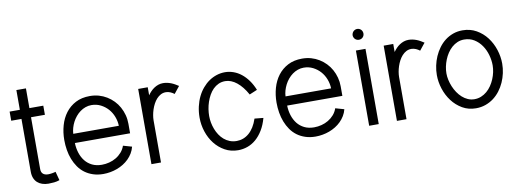

<svg xmlns="http://www.w3.org/2000/svg" viewBox="-54 -949 3434 1264"><g transform="rotate(-10 1662.5 -317.0)"><path d="M245.6 -60.1Q240.2 -58.6 234.1 -57.1Q228 -55.7 221.7 -54.7Q215.3 -53.7 208.7 -53Q202.1 -52.2 196.3 -52.2Q185.5 -52.2 176.8 -54.7Q168 -57.1 161.9 -62.3Q155.8 -67.4 152.3 -75.4Q148.9 -83.5 148.9 -95.2V-441.9H241.7V-502.9H148.9V-634.8H85V-502.9H16.6V-441.9H85V-88.4Q85 -64.5 92.3 -46.4Q99.6 -28.3 113 -16.1Q126.5 -3.9 145.3 2.4Q164.1 8.8 187 8.8Q205.6 8.8 224.4 6.8Q243.2 4.9 261.2 -1.5Z M712.4 -152.3Q704.1 -127.9 687.7 -109.4Q671.4 -90.8 650.1 -78.1Q628.9 -65.4 604.2 -59.1Q579.6 -52.7 554.7 -52.7Q517.6 -52.7 489.7 -66.4Q461.9 -80.1 443.4 -103.5Q424.8 -127 414.8 -158.2Q404.8 -189.5 403.8 -224.6H772.9V-288.1Q772.9 -318.8 765.4 -347.2Q757.8 -375.5 744.1 -400.4Q730.5 -425.3 710.7 -445.8Q690.9 -466.3 666.5 -481.2Q642.1 -496.1 613.8 -504.2Q585.4 -512.2 553.7 -512.2Q499 -512.2 458.7 -491.2Q418.5 -470.2 391.6 -434.8Q364.7 -399.4 351.6 -353Q338.4 -306.6 338.4 -255.9Q338.4 -221.7 343.8 -189Q349.1 -156.2 360.6 -126.7Q372.1 -97.2 389.4 -72.3Q406.7 -47.4 430.7 -29.5Q454.6 -11.7 485.4 -1.5Q516.1 8.8 553.7 8.8Q577.1 8.8 600.6 4.6Q624 0.5 646.2 -7.8Q668.5 -16.1 688.2 -28.3Q708 -40.5 724.4 -56.6Q740.7 -72.8 752.7 -92.5Q764.6 -112.3 770.5 -135.7ZM403.8 -286.1Q404.8 -305.7 410.4 -325.2Q416 -344.7 425.5 -363.3Q435.1 -381.8 448.5 -397.9Q461.9 -414.1 478.3 -426Q494.6 -438 513.7 -444.8Q532.7 -451.7 553.7 -451.7Q587.4 -451.7 615.5 -437.5Q643.6 -423.3 664.1 -400.4Q684.6 -377.4 696 -347.7Q707.5 -317.9 708.5 -286.1Z M1144.5 -475.6Q1132.8 -483.4 1120.6 -490.2Q1108.4 -497.1 1095.7 -502Q1083 -506.8 1069.8 -509.5Q1056.6 -512.2 1043 -512.2Q1026.4 -512.2 1011.5 -507.1Q996.6 -502 983.6 -493.4Q970.7 -484.9 959.7 -473.4Q948.7 -461.9 939.9 -449.2V-502.9H876V0H939.9V-281.7Q939.9 -297.4 943.1 -315.9Q946.3 -334.5 952.4 -353Q958.5 -371.6 967.8 -389.2Q977.1 -406.7 989.5 -420.4Q1002 -434.1 1017.3 -442.1Q1032.7 -450.2 1051.8 -450.2Q1059.1 -450.2 1066.7 -448.5Q1074.2 -446.8 1081.3 -443.8Q1088.4 -440.9 1094.7 -437Q1101.1 -433.1 1106.9 -428.7Z M1654.8 -171.9 1596.2 -177.7Q1585.9 -146.5 1571.3 -123Q1556.6 -99.6 1538.6 -84Q1520.5 -68.4 1499.5 -60.5Q1478.5 -52.7 1456.1 -52.7Q1430.7 -52.7 1409.7 -61Q1388.7 -69.3 1371.8 -83.7Q1355 -98.1 1342.5 -117.2Q1330.1 -136.2 1321.8 -157.7Q1313.5 -179.2 1309.3 -201.9Q1305.2 -224.6 1305.2 -245.6Q1305.2 -267.6 1308.8 -291.5Q1312.5 -315.4 1320.3 -338.6Q1328.1 -361.8 1339.8 -382.8Q1351.6 -403.8 1367.4 -419.7Q1383.3 -435.5 1403.6 -444.8Q1423.8 -454.1 1448.7 -454.1Q1468.3 -454.1 1487.5 -446.5Q1506.8 -439 1525.1 -424.3Q1543.5 -409.7 1560.5 -388.4Q1577.6 -367.2 1592.8 -339.4L1645 -361.3Q1630.4 -397.9 1610.1 -426Q1589.8 -454.1 1565.4 -473.4Q1541 -492.7 1513.4 -502.4Q1485.8 -512.2 1457 -512.2Q1428.2 -512.2 1401.1 -503.4Q1374 -494.6 1350.1 -478.3Q1326.2 -461.9 1306.2 -438.2Q1286.1 -414.6 1271.7 -385Q1257.3 -355.5 1249.3 -320.3Q1241.2 -285.2 1241.2 -245.6Q1241.2 -198.2 1256.3 -152.3Q1271.5 -106.4 1299.3 -70.8Q1327.1 -35.2 1366.7 -13.2Q1406.2 8.8 1455.1 8.8Q1487.3 8.8 1517.8 -2Q1548.3 -12.7 1574.5 -35.2Q1600.6 -57.6 1621.3 -91.6Q1642.1 -125.5 1654.8 -171.9Z M2131.3 -152.3Q2123 -127.9 2106.7 -109.4Q2090.3 -90.8 2069.1 -78.1Q2047.9 -65.4 2023.2 -59.1Q1998.5 -52.7 1973.6 -52.7Q1936.5 -52.7 1908.7 -66.4Q1880.9 -80.1 1862.3 -103.5Q1843.8 -127 1833.7 -158.2Q1823.7 -189.5 1822.8 -224.6H2191.9V-288.1Q2191.9 -318.8 2184.3 -347.2Q2176.8 -375.5 2163.1 -400.4Q2149.4 -425.3 2129.6 -445.8Q2109.9 -466.3 2085.4 -481.2Q2061 -496.1 2032.7 -504.2Q2004.4 -512.2 1972.7 -512.2Q1918 -512.2 1877.7 -491.2Q1837.4 -470.2 1810.5 -434.8Q1783.7 -399.4 1770.5 -353Q1757.3 -306.6 1757.3 -255.9Q1757.3 -221.7 1762.7 -189Q1768.1 -156.2 1779.5 -126.7Q1791 -97.2 1808.3 -72.3Q1825.7 -47.4 1849.6 -29.5Q1873.5 -11.7 1904.3 -1.5Q1935.1 8.8 1972.7 8.8Q1996.1 8.8 2019.5 4.6Q2043 0.5 2065.2 -7.8Q2087.4 -16.1 2107.2 -28.3Q2127 -40.5 2143.3 -56.6Q2159.7 -72.8 2171.6 -92.5Q2183.6 -112.3 2189.5 -135.7ZM1822.8 -286.1Q1823.7 -305.7 1829.3 -325.2Q1835 -344.7 1844.5 -363.3Q1854 -381.8 1867.4 -397.9Q1880.9 -414.1 1897.2 -426Q1913.6 -438 1932.6 -444.8Q1951.7 -451.7 1972.7 -451.7Q2006.3 -451.7 2034.4 -437.5Q2062.5 -423.3 2083 -400.4Q2103.5 -377.4 2115 -347.7Q2126.5 -317.9 2127.4 -286.1Z M2395.5 -502.9H2331.5V0H2395.5ZM2399.9 -605Q2399.9 -612.3 2397.2 -619.1Q2394.5 -626 2389.6 -630.9Q2384.8 -635.7 2378.2 -638.7Q2371.6 -641.6 2363.8 -641.6Q2356.4 -641.6 2349.9 -638.7Q2343.3 -635.7 2338.4 -630.9Q2333.5 -626 2330.6 -619.1Q2327.6 -612.3 2327.6 -605Q2327.6 -597.7 2330.6 -591.1Q2333.5 -584.5 2338.4 -579.6Q2343.3 -574.7 2349.9 -572Q2356.4 -569.3 2363.8 -569.3Q2371.6 -569.3 2378.2 -572Q2384.8 -574.7 2389.6 -579.6Q2394.5 -584.5 2397.2 -591.1Q2399.9 -597.7 2399.9 -605Z M2785.6 -475.6Q2773.9 -483.4 2761.7 -490.2Q2749.5 -497.1 2736.8 -502Q2724.1 -506.8 2710.9 -509.5Q2697.8 -512.2 2684.1 -512.2Q2667.5 -512.2 2652.6 -507.1Q2637.7 -502 2624.8 -493.4Q2611.8 -484.9 2600.8 -473.4Q2589.8 -461.9 2581.1 -449.2V-502.9H2517.1V0H2581.1V-281.7Q2581.1 -297.4 2584.2 -315.9Q2587.4 -334.5 2593.5 -353Q2599.6 -371.6 2608.9 -389.2Q2618.2 -406.7 2630.6 -420.4Q2643.1 -434.1 2658.4 -442.1Q2673.8 -450.2 2692.9 -450.2Q2700.2 -450.2 2707.8 -448.5Q2715.3 -446.8 2722.4 -443.8Q2729.5 -440.9 2735.8 -437Q2742.2 -433.1 2748 -428.7Z M3265.1 -251Q3265.1 -297.9 3250 -344.5Q3234.9 -391.1 3206.5 -428.5Q3178.2 -465.8 3137.2 -489Q3096.2 -512.2 3044.9 -512.2Q3010.7 -512.2 2981.2 -501.5Q2951.7 -490.7 2927.7 -472.2Q2903.8 -453.6 2885.3 -428.5Q2866.7 -403.3 2854 -374.3Q2841.3 -345.2 2834.7 -313.7Q2828.1 -282.2 2828.1 -251Q2828.1 -205.1 2843 -158.9Q2857.9 -112.8 2886 -75.4Q2914.1 -38.1 2954.3 -14.6Q2994.6 8.8 3044.9 8.8Q3079.1 8.8 3108.9 -1.7Q3138.7 -12.2 3163.1 -30.5Q3187.5 -48.8 3206.5 -73.7Q3225.6 -98.6 3238.5 -127.7Q3251.5 -156.7 3258.3 -188.2Q3265.1 -219.7 3265.1 -251ZM3201.2 -251Q3201.2 -229 3196.3 -205.8Q3191.4 -182.6 3182.1 -160.4Q3172.9 -138.2 3159.4 -118.4Q3146 -98.6 3128.4 -83.7Q3110.8 -68.8 3089.8 -60.3Q3068.8 -51.8 3044.9 -51.8Q3022 -51.8 3001.5 -60.8Q2981 -69.8 2964.1 -85Q2947.3 -100.1 2933.8 -120.1Q2920.4 -140.1 2911.1 -162.4Q2901.9 -184.6 2897 -207.3Q2892.1 -230 2892.1 -251Q2892.1 -272.5 2896.7 -295.4Q2901.4 -318.4 2910.2 -340.6Q2918.9 -362.8 2932.1 -382.8Q2945.3 -402.8 2962.4 -418Q2979.5 -433.1 3000.2 -441.9Q3021 -450.7 3044.9 -450.7Q3083 -450.7 3112.3 -432.4Q3141.6 -414.1 3161.4 -385Q3181.2 -356 3191.2 -320.6Q3201.2 -285.2 3201.2 -251Z"/></g></svg>

Font: Saysettha
Style: Regular
Weight: 400
Designer: John M. Durdin
Foundry: Lao Script for Windows
Version: Version 2.201